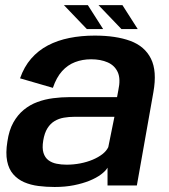

<svg xmlns="http://www.w3.org/2000/svg" viewBox="-20 -740 674 766"><path d="M198 6Q240 6 275 -1Q310 -8 337.5 -19.2Q365 -30.5 383.2 -44.2Q401.5 -58 409 -71V0H526L592 -372.5Q607 -456.5 582.2 -506Q557.5 -555.5 500 -576.8Q442.5 -598 358 -598Q304 -598 256.8 -588.5Q209.5 -579 171 -558.8Q132.5 -538.5 104.2 -506Q76 -473.5 60 -427.5L191 -389.5Q205 -431 227.5 -456Q250 -481 279.5 -492.2Q309 -503.5 343.5 -503.5Q381.5 -503.5 409.5 -491.2Q437.5 -479 449.8 -452Q462 -425 452 -379.5L447 -352.5H257Q224.5 -352.5 191.8 -348.2Q159 -344 129.2 -333Q99.5 -322 75 -302Q50.5 -282 33.2 -251.2Q16 -220.5 9.5 -175.5Q2 -129.5 8.5 -97.2Q15 -65 32.8 -44.8Q50.5 -24.5 76.2 -13.2Q102 -2 133.2 2Q164.5 6 198 6ZM245.5 -83Q224.5 -83 205.8 -86.8Q187 -90.5 173.2 -100.8Q159.5 -111 153.5 -130Q147.5 -149 152.5 -179.5Q157.5 -209.5 169.2 -228.2Q181 -247 197.8 -257Q214.5 -267 234.8 -270.5Q255 -274 276.5 -274H436.5L412 -153Q405 -138 388.8 -125.2Q372.5 -112.5 350 -103Q327.5 -93.5 300.5 -88.2Q273.5 -83 245.5 -83ZM464.5 -624H529.5L468.5 -719.5H373ZM326.5 -624H391.5L330.5 -719.5H235Z"/></svg>

Font: Anybody UltraCondensed Thin SemiBold
Style: Italic
Weight: 600
Italic angle: -10°
Version: Version 1.111